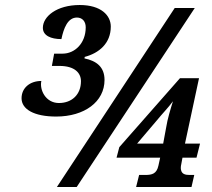

<svg xmlns="http://www.w3.org/2000/svg" viewBox="-20 -746 844 766"><path d="M204 -281C317 -281 397 -340 397 -427C397 -479 365 -503 317 -513L318 -519C375 -534 422 -573 422 -640C422 -684 384 -726 298 -726C206 -726 151 -680 151 -635C151 -604 183 -590 225 -590C234 -633 250 -676 287 -676C308 -676 322 -661 322 -637C322 -573 278 -532 230 -532H196L187 -483H217C278 -483 303 -455 303 -422C303 -369 267 -335 215 -335C162 -335 137 -388 145 -423C99 -423 66 -395 66 -354C66 -310 116 -281 204 -281ZM207 0H286L757 -714H677ZM523 0H744L755 -48H736C720 -48 705 -51 702 -69C701 -72 701 -83 703 -90L708 -117H764L778 -173H718L774 -434H698L456 -159L445 -117H619L612 -85C605 -53 587 -48 560 -48H535ZM527 -173 606 -266C627 -292 651 -316 670 -342C661 -313 648 -271 643 -238L631 -173Z"/></svg>

Font: Noto Serif SemiCondensed Extra
Style: Italic
Weight: 800
Width: 4
Italic angle: -12°
Designer: Monotype Design Team
Foundry: Monotype Imaging Inc.
Version: Version 1.901